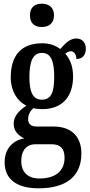

<svg xmlns="http://www.w3.org/2000/svg" viewBox="-20 -781 488 1038"><path d="M206 -635C242 -635 272 -653 272 -698C272 -743 242 -761 206 -761C169 -761 142 -743 142 -698C142 -653 169 -635 206 -635ZM189 237C346 237 420 165 420 49C420 -35 374 -97 268 -97H179C151 -97 132 -108 132 -137C132 -164 147 -185 160 -196C171 -193 196 -191 208 -191C322 -191 375 -264 375 -367C375 -428 356 -464 333 -491C342 -498 351 -504 364 -504C378 -504 393 -488 393 -462C430 -462 444 -488 444 -518C444 -548 426 -573 393 -573C352 -573 326 -537 306 -516C280 -535 250 -547 208 -547C93 -547 38 -479 38 -362C38 -290 73 -233 123 -210C84 -184 54 -154 54 -113C54 -68 84 -46 111 -33C52 -23 5 21 5 96C5 185 66 237 189 237ZM206 -242C157 -242 139 -285 139 -364C139 -447 157 -495 206 -495C257 -495 273 -449 273 -365C273 -284 258 -242 206 -242ZM192 184C129 184 95 147 95 91C95 20 135 -1 169 -1H260C305 -1 329 21 329 72C329 136 289 184 192 184Z"/></svg>

Font: Noto Serif Lao ExtraCondensed SemiBold
Style: Regular
Weight: 600
Width: 2
Designer: Monotype Design Team
Foundry: Monotype Imaging Inc.
Version: Version 2.003